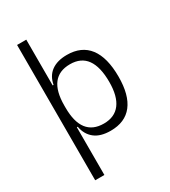

<svg xmlns="http://www.w3.org/2000/svg" viewBox="-227 -842 1041 1176"><g transform="rotate(-30 293.0 -253.5)"><path d="M89.8 224.6V-732.4H154.8V-408.7H161.1Q171.4 -466.8 213.1 -497.1Q254.9 -527.3 322.8 -527.3Q425.8 -527.3 478.5 -458Q531.2 -388.7 531.2 -253.9Q531.2 -124 479 -57.1Q426.8 9.8 324.7 9.8Q252.4 9.8 211.7 -22.9Q170.9 -55.7 161.1 -112.8H154.8V224.6ZM154.8 -251Q154.8 -49.3 310.5 -49.3Q387.2 -49.3 426.5 -101.3Q465.8 -153.3 465.8 -253.9Q465.8 -468.3 311 -468.3Q154.8 -468.3 154.8 -266.1Z"/></g></svg>

Font: Cascadia Mono PL Light
Style: Regular
Weight: 300
Monospace: yes
Designer: Aaron Bell
Foundry: Saja Typeworks
Version: Version 2404.023; ttfautohint (v1.8.4)